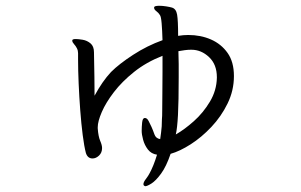

<svg xmlns="http://www.w3.org/2000/svg" viewBox="-20 -562 1040 664"><path d="M481 -154Q489 -154 494.5 -142.5Q500 -131 504 -123Q509 -112 514 -97.5Q519 -83 534 -81Q534 -83 537 -103Q540 -123 540 -150Q541 -157 541 -181Q541 -205 541.5 -240.5Q542 -276 542 -314V-369Q486 -347 444 -313.5Q402 -280 374 -243.5Q346 -207 332 -174.5Q318 -142 318 -122V-118Q320 -90 326.5 -75Q333 -60 333 -50Q333 -34 322.5 -24Q312 -14 300 -14Q283 -14 277 -33Q271 -56 266 -95Q261 -134 257.5 -180.5Q254 -227 252 -273Q250 -319 250 -356V-378Q250 -387 246 -395Q242 -403 236 -409.5Q230 -416 230 -421V-423Q231 -427 242 -427Q251 -427 266 -424.5Q281 -422 293 -412Q305 -402 305 -381Q305 -375 305.5 -351.5Q306 -328 306.5 -295.5Q307 -263 307 -231Q334 -281 364 -313Q392 -341 440.5 -372.5Q489 -404 542 -423Q541 -458 539 -481.5Q537 -505 533 -510Q528 -518 520.5 -523.5Q513 -529 513 -535V-537Q514 -542 531 -542Q542 -542 554.5 -540Q567 -538 574 -536Q589 -532 592.5 -511.5Q596 -491 596 -438Q614 -441 631 -441Q674 -441 709.5 -425.5Q745 -410 767 -379Q789 -348 789 -299Q789 -249 767 -204Q745 -159 711 -123Q677 -87 639.5 -63Q602 -39 570 -30Q555 14 537 38.5Q519 63 504 72.5Q489 82 482 82Q482 82 479 80.5Q476 79 476 75Q476 68 484.5 57Q493 46 498 36Q504 25 510.5 9Q517 -7 523 -27Q503 -30 491.5 -45Q480 -60 475 -78.5Q470 -97 470 -109Q470 -123 471.5 -138Q473 -153 480 -154ZM730 -295Q730 -339 703 -364.5Q676 -390 642 -390H640Q630 -390 619 -388.5Q608 -387 597 -385Q598 -363 598 -340.5Q598 -318 598 -295Q598 -211 595.5 -164.5Q593 -118 588 -97Q618 -114 650.5 -143Q683 -172 706 -210.5Q729 -249 730 -293Z"/></svg>

Font: Klee One SemiBold
Style: Regular
Weight: 600
Designer: Fontworks Inc.
Foundry: Fontworks Inc.
Version: Version 1.00;January 12, 2022;FontCreator 13.0.0.2683 64-bit